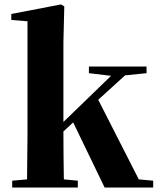

<svg xmlns="http://www.w3.org/2000/svg" viewBox="-20 -846 713 866"><path d="M381 -516 481 -504 356 -383 266 -296V-656L270 -817L255 -826L31 -783V-756L104 -750V-238L102 -37L35 -31V0H331V-31L268 -37C267 -94 266 -187 266 -246V-253L310 -294L452 0H671V-31L606 -37L423 -396L544 -506L641 -516V-546H381Z"/></svg>

Font: Source Han Serif KR Heavy
Style: Regular
Weight: 900
Designer: Ryoko NISHIZUKA 西塚涼子 (kana & ideographs); Frank Grießhammer (Latin, Greek & Cyrillic); Wenlong ZHANG 张文龙 (bopomofo); San
Foundry: Adobe
Version: Version 2.001;hotconv 1.1.0;makeotfexe 2.6.0